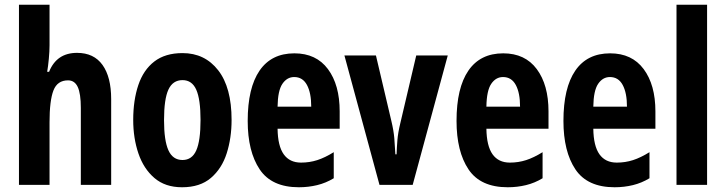

<svg xmlns="http://www.w3.org/2000/svg" viewBox="-20 -846 3064 810"><path d="M189 -655Q189 -630 186 -598Q183 -566 179 -543H187Q219 -623 305 -623Q376 -623 412.5 -572Q449 -521 449 -428V-66H321V-391Q321 -451 308 -479Q295 -507 267 -507Q222 -507 205.5 -464.5Q189 -422 189 -330V-66H60V-826H189Z M957 -340Q957 -264 936.5 -199.5Q916 -135 870 -95.5Q824 -56 748 -56Q677 -56 631.5 -95Q586 -134 564 -198.5Q542 -263 542 -340Q542 -423 563.5 -487Q585 -551 631 -586.5Q677 -622 750 -622Q844 -622 900.5 -549.5Q957 -477 957 -340ZM672 -339Q672 -253 690.5 -212Q709 -171 750 -171Q790 -171 808 -211.5Q826 -252 826 -340Q826 -427 808 -467.5Q790 -508 750 -508Q709 -508 690.5 -468Q672 -428 672 -339Z M1222 -621Q1314 -621 1363.5 -554.5Q1413 -488 1413 -376V-303H1151Q1152 -230 1177 -195Q1202 -160 1250 -160Q1286 -160 1318.5 -170.5Q1351 -181 1388 -204V-94Q1355 -74 1318 -65Q1281 -56 1241 -56Q1126 -56 1075.5 -131.5Q1025 -207 1025 -336Q1025 -475 1075 -548Q1125 -621 1222 -621ZM1221 -521Q1191 -521 1171.5 -492.5Q1152 -464 1151 -396H1293Q1293 -454 1275 -487.5Q1257 -521 1221 -521Z M1581 -66 1433 -612H1566L1631 -336Q1641 -294 1643.5 -262.5Q1646 -231 1648 -195H1653Q1654 -223 1656.5 -254.5Q1659 -286 1669 -327L1736 -612H1869L1721 -66Z M2103 -621Q2195 -621 2244.5 -554.5Q2294 -488 2294 -376V-303H2032Q2033 -230 2058 -195Q2083 -160 2131 -160Q2167 -160 2199.5 -170.5Q2232 -181 2269 -204V-94Q2236 -74 2199 -65Q2162 -56 2122 -56Q2007 -56 1956.5 -131.5Q1906 -207 1906 -336Q1906 -475 1956 -548Q2006 -621 2103 -621ZM2102 -521Q2072 -521 2052.5 -492.5Q2033 -464 2032 -396H2174Q2174 -454 2156 -487.5Q2138 -521 2102 -521Z M2554 -621Q2646 -621 2695.5 -554.5Q2745 -488 2745 -376V-303H2483Q2484 -230 2509 -195Q2534 -160 2582 -160Q2618 -160 2650.5 -170.5Q2683 -181 2720 -204V-94Q2687 -74 2650 -65Q2613 -56 2573 -56Q2458 -56 2407.5 -131.5Q2357 -207 2357 -336Q2357 -475 2407 -548Q2457 -621 2554 -621ZM2553 -521Q2523 -521 2503.5 -492.5Q2484 -464 2483 -396H2625Q2625 -454 2607 -487.5Q2589 -521 2553 -521Z M2963 -66H2834V-826H2963Z"/></svg>

Font: Noto Sans Malayalam UI ExtraCondensed
Style: Bold
Weight: 700
Width: 2
Designer: Jelle Bosma - Monotype Design Team
Foundry: Monotype Imaging Inc.
Version: Version 2.104; ttfautohint (v1.8.4.7-5d5b)